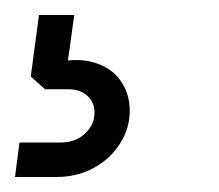

<svg xmlns="http://www.w3.org/2000/svg" viewBox="-21 -37 292 256"><path d="M-1 199 5 153H60Q79.5 153 92.2 141.2Q105 129.5 105 113Q105 99.5 95.5 90.8Q86 82 70 82H39L20 65L31 -17H78L68 55L34 52Q72 39 98.2 44.8Q124.5 50.5 138.2 68.5Q152 86.5 152 110.5Q152 134 139.2 154.2Q126.5 174.5 104.2 186.8Q82 199 54 199Z"/></svg>

Font: Mohave Light Light
Style: Italic
Weight: 300
Italic angle: -8°
Version: Version 2.003